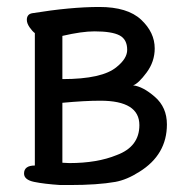

<svg xmlns="http://www.w3.org/2000/svg" viewBox="-20 -510 540 551"><path d="M153 21Q107 18 78 12Q49 6 49 -12Q49 -35 80 -35V-415Q73 -420 65 -431.5Q57 -443 57 -453Q57 -469 72 -472Q183 -490 265 -490Q346 -490 385 -453.5Q424 -417 424 -371Q424 -333 400.5 -301.5Q377 -270 362 -265Q390 -262 424.5 -232Q459 -202 459 -153Q459 -66 380 -17Q344 6 311 12Q260 21 180 21ZM179 -42Q259 -42 315 -65Q380 -89 380 -151Q380 -221 268 -221Q223 -221 159 -215V-43ZM159 -283Q274 -283 315 -318Q345 -342 345 -367Q345 -397 323 -408.5Q301 -420 251 -420Q215 -420 159 -407Z"/></svg>

Font: LXGW WenKai Mono TC
Style: Bold
Weight: 700
Designer: LXGW / Fontworks Inc.
Foundry: LXGW / Fontworks Inc.
Version: Version 1.330